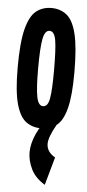

<svg xmlns="http://www.w3.org/2000/svg" viewBox="-52 -513 355 779"><g transform="rotate(5 125.0 -123.5)"><path d="M126 8Q90 8 64 -11.5Q38 -31 24 -82.5Q10 -134 10 -229Q10 -332 24 -386.5Q38 -441 64 -461.5Q90 -482 126 -482Q162 -482 188 -461.5Q214 -441 227.5 -386.5Q241 -332 241 -229Q241 -134 227.5 -82.5Q214 -31 188 -11.5Q162 8 126 8ZM126 -82Q146 -82 152 -117Q158 -152 158 -231Q158 -317 152 -353Q146 -389 126 -389Q107 -389 100 -353Q93 -317 93 -231Q93 -152 100 -117Q107 -82 126 -82ZM193 121 161 235Q121 211 104.5 176.5Q88 142 88 109Q88 73 107 31.5Q126 -10 162 -44L187 -10Q158 41 158 68Q158 101 193 121Z"/></g></svg>

Font: Inconsolata UltraCondensed Black
Style: Regular
Weight: 900
Width: 1
Monospace: yes
Designer: Raph Levien, Cyreal, Brenton Simpson
Foundry: Raph Levien, Cyreal, Google
Version: Version 3.001; ttfautohint (v1.8.2.53-6de2)